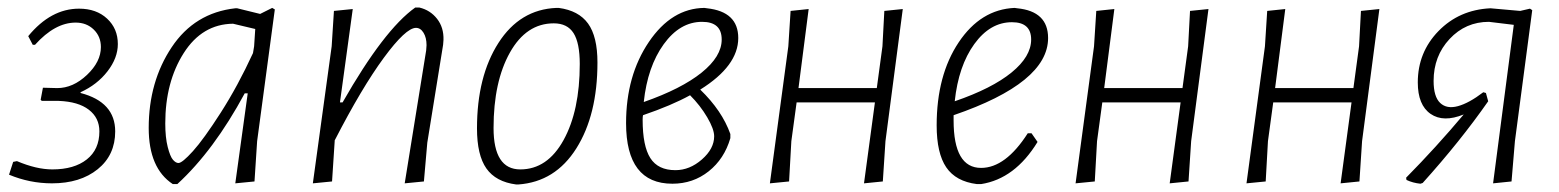

<svg xmlns="http://www.w3.org/2000/svg" viewBox="-20 -483 4140 510"><path d="M118 4Q59 4 4 -19L15 -53L25 -55Q77 -33 119 -33Q177 -33 210.5 -59.5Q244 -86 244 -134Q244 -170 216 -191.5Q188 -213 136 -215H91L88 -218L94 -250L132 -249Q174 -249 211 -284Q248 -319 248 -358Q248 -386 229 -404.5Q210 -423 181 -423Q126 -423 73 -364H67L55 -387Q115 -460 190 -460Q236 -460 264.5 -433.5Q293 -407 293 -366Q293 -329 265.5 -293.5Q238 -258 194 -238V-236Q286 -212 286 -134Q286 -71 239.5 -33.5Q193 4 118 4Z M605 -461H610L671 -446L703 -462L710 -458L663 -108L656 -1L605 4L638 -235H630Q548 -83 451 6H439Q375 -36 375 -143Q375 -266 436 -357.5Q497 -449 605 -461ZM419 -155Q419 -118 425.5 -92.5Q432 -67 439.5 -58.5Q447 -50 454 -50Q464 -50 492.5 -81.5Q521 -113 566.5 -184Q612 -255 652 -342L655 -360L658 -406L599 -420Q517 -419 468 -342Q419 -265 419 -155Z M811 4 861 -360 867 -454 917 -459 883 -211H890Q1000 -404 1083 -463H1094Q1123 -456 1141 -433Q1159 -410 1158 -377L1157 -364L1115 -104L1106 -1L1055 4L1112 -349L1113 -363Q1113 -383 1105 -396Q1097 -409 1085 -409Q1058 -409 999.5 -329.5Q941 -250 869 -110V-108L862 -1Z M1458 -462H1464Q1517 -455 1542 -420.5Q1567 -386 1567 -317Q1567 -178 1511 -89Q1455 0 1357 7H1351Q1297 0 1272 -35.5Q1247 -71 1247 -142Q1247 -280 1304 -369Q1361 -458 1458 -462ZM1451 -421Q1378 -421 1334.5 -343.5Q1291 -266 1291 -143Q1291 -33 1362 -33Q1434 -33 1477 -111Q1520 -189 1520 -313Q1520 -369 1503.5 -395Q1487 -421 1451 -421Z M1766 5Q1643 5 1643 -156Q1643 -282 1703.5 -371.5Q1764 -461 1851 -462L1858 -461Q1941 -452 1941 -382Q1941 -308 1840 -245Q1898 -189 1920 -127V-116Q1904 -61 1862.5 -28Q1821 5 1766 5ZM1845 -425Q1786 -425 1743 -365.5Q1700 -306 1690 -212Q1790 -247 1843.5 -290Q1897 -333 1897 -378Q1897 -425 1845 -425ZM1687 -165Q1687 -95 1707.5 -63Q1728 -31 1774 -31Q1812 -31 1844.5 -59.5Q1877 -88 1877 -121Q1877 -140 1858.5 -171.5Q1840 -203 1813 -230Q1764 -203 1688 -177Q1687 -173 1687 -165Z M2128 -459 2101 -249H2309L2324 -360L2329 -454L2378 -459L2332 -108L2325 -1L2275 4L2304 -211H2096L2082 -108L2076 -1L2025 4L2074 -360L2080 -454Z M2736 -106Q2676 -8 2586 6H2575Q2519 -1 2493.5 -38.5Q2468 -76 2468 -150Q2468 -283 2526.5 -370.5Q2585 -458 2675 -462L2682 -461Q2764 -453 2764 -382Q2764 -263 2513 -177V-163Q2513 -37 2586 -37Q2651 -37 2710 -129H2720ZM2668 -424Q2610 -424 2568 -366Q2526 -308 2516 -214Q2615 -248 2667 -290.5Q2719 -333 2719 -378Q2719 -424 2668 -424Z M2940 -459 2913 -249H3121L3136 -360L3141 -454L3190 -459L3144 -108L3137 -1L3087 4L3116 -211H2908L2894 -108L2888 -1L2837 4L2886 -360L2892 -454Z M3394 -459 3367 -249H3575L3590 -360L3595 -454L3644 -459L3598 -108L3591 -1L3541 4L3570 -211H3362L3348 -108L3342 -1L3291 4L3340 -360L3346 -454Z M3753 5Q3733 3 3716 -5L3715 -11Q3795 -92 3868 -179Q3814 -157 3780 -180.5Q3746 -204 3746 -264Q3746 -344 3801 -400.5Q3856 -457 3939 -461L4018 -454L4044 -460L4050 -456L4004 -108L3995 -1L3946 4L4001 -417L3935 -425Q3873 -425 3830.5 -379.5Q3788 -334 3788 -268Q3788 -226 3805.5 -209.5Q3823 -193 3852.5 -201Q3882 -209 3920 -238L3927 -236L3933 -214Q3859 -108 3759 3Z"/></svg>

Font: Alegreya Sans SC Light
Style: Italic
Weight: 300
Italic angle: -7°
Designer: Juan Pablo del Peral
Foundry: Huerta Tipografica
Version: Version 2.007